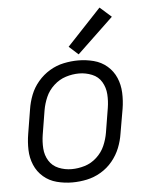

<svg xmlns="http://www.w3.org/2000/svg" viewBox="-54 -812 685 866"><g transform="rotate(-5 288.0 -379.5)"><path d="M239 8Q272 8 305 1Q338 -6 368.5 -24Q399 -42 421.5 -69.5Q444 -97 456.5 -128.5Q469 -160 474 -193L493 -303Q499 -339 497.5 -375.5Q496 -412 482.5 -443.5Q469 -475 443 -497.5Q417 -520 382.5 -529Q348 -538 312 -538Q280 -538 246.5 -531Q213 -524 183 -506Q153 -488 130 -461Q107 -434 94.5 -402Q82 -370 77 -337L59 -227Q53 -191 54 -155Q55 -119 68.5 -87Q82 -55 108 -32.5Q134 -10 168.5 -1Q203 8 239 8ZM241 -52Q210 -52 182 -63.5Q154 -75 138.5 -100Q123 -125 121 -156Q119 -187 124 -218L142 -328Q147 -357 159.5 -386Q172 -415 196.5 -437.5Q221 -460 251 -469.5Q281 -479 311 -479Q341 -479 369.5 -467.5Q398 -456 413 -430.5Q428 -405 430 -374.5Q432 -344 427 -313L409 -203Q404 -173 391.5 -144Q379 -115 354.5 -92.5Q330 -70 300 -61Q270 -52 241 -52ZM317 -565 481 -721 429 -767 275 -603Z"/></g></svg>

Font: Iosevka Sparkle Light Oblique
Style: Regular
Weight: 300
Italic angle: -9°
Designer: Belleve Invis
Foundry: Belleve Invis
Version: Version 4.5.0; ttfautohint (v1.8.3)